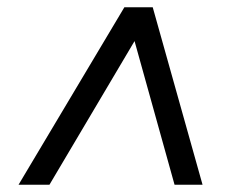

<svg xmlns="http://www.w3.org/2000/svg" viewBox="-20 -648 640 528"><path d="M31 -140 322 -628H400L537 -140H460L350 -535L116 -140Z"/></svg>

Font: Nunito Sans SemiBold
Style: Italic
Weight: 600
Italic angle: -9°
Designer: Vernon Adams
Foundry: Vernon Adams
Version: Version 3.006; ttfautohint (v1.8.3)